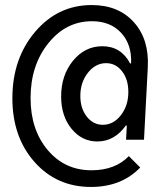

<svg xmlns="http://www.w3.org/2000/svg" viewBox="-20 -690 640 760"><path d="M387 -196Q429 -196 458.5 -234Q488 -272 488 -326Q488 -376 463 -408Q438 -440 400 -440Q358 -440 328 -402Q298 -364 298 -310Q298 -261 323.5 -228.5Q349 -196 387 -196ZM478 -193Q433 -130 365 -130Q304 -130 263 -180.5Q222 -231 222 -308Q222 -392 269 -449.5Q316 -507 385 -507Q459 -507 495 -439H499Q502 -514 459.5 -560Q417 -606 344 -606Q241 -606 171 -518.5Q101 -431 101 -302Q101 -177 168.5 -96.5Q236 -16 342 -16Q436 -16 490 -72L535 -27Q461 50 340 50Q204 50 116.5 -49Q29 -148 29 -301Q29 -458 119 -564Q209 -670 343 -670Q449 -670 510 -602Q571 -534 565 -423L550 -137H479L482 -193Z"/></svg>

Font: CommitMono
Style: 450Regular
Weight: 450
Designer: Eigil Nikolajsen
Foundry: Eigil Nikolajsen
Version: Version 1.002